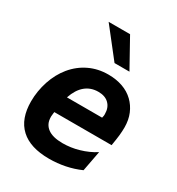

<svg xmlns="http://www.w3.org/2000/svg" viewBox="-195 -939 992 1076"><g transform="rotate(30 301.0 -401.0)"><path d="M190.9 -817.4H329.6L431.6 -633.8H335ZM284.7 14.2Q162.6 14.2 100.1 -43.5Q67.9 -73.2 52.5 -116Q37.1 -158.7 37.1 -213.9Q37.1 -280.8 58.6 -346.2Q69.8 -379.4 84.7 -406.7Q99.6 -434.1 119.1 -458Q140.1 -483.4 164.8 -502.7Q189.5 -522 216.8 -534.7Q243.2 -547.4 273.7 -554.2Q304.2 -561 338.9 -561Q388.7 -561 430.7 -546.4Q472.7 -531.7 502.9 -502.4Q531.2 -475.1 547.6 -436.5Q564 -397.9 564 -348.1Q564 -338.4 563.2 -323.7Q562.5 -309.1 561 -296.4Q560.1 -286.6 557.1 -266.8Q554.2 -247.1 550.8 -227.1H180.2Q179.2 -223.1 179 -219.2Q178.7 -215.3 178.2 -211.4L176.8 -196.8Q176.8 -169.9 185.5 -152.6Q194.3 -135.3 209.5 -124Q242.2 -99.1 307.1 -99.1Q332.5 -99.1 358.9 -102.8Q385.3 -106.4 411.6 -114.3Q464.4 -129.4 509.8 -158.2L484.9 -26.9Q438.5 -6.3 388.2 3.9Q337.4 14.2 284.7 14.2ZM427.7 -334Q429.7 -340.3 430.7 -347.7Q431.2 -351.1 431.2 -354Q431.2 -356.9 431.2 -359.9Q431.2 -400.9 406.2 -425.3Q381.8 -449.2 337.9 -449.2Q289.1 -449.2 254.4 -420.4Q219.7 -391.6 200.2 -334Z"/></g></svg>

Font: Hack
Style: Bold Italic
Weight: 700
Italic angle: -11°
Monospace: yes
Designer: Christopher Simpkins
Foundry: Christopher Simpkins
Version: Version 2.017; ttfautohint (v1.4.1) -l 4 -r 80 -G 350 -x 0 -